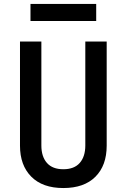

<svg xmlns="http://www.w3.org/2000/svg" viewBox="-20 -940 640 970"><path d="M300 10Q195 10 138 -47.5Q81 -105 81 -204V-730H189V-205Q189 -149 217 -117Q245 -85 300 -85Q355 -85 383 -117Q411 -149 411 -205V-730H519V-204Q519 -104 462 -47Q405 10 300 10ZM134 -834V-920H466V-834Z"/></svg>

Font: Tiny SemiBold
Style: Regular
Weight: 600
Designer: Philipp Nurullin, Konstantin Bulenkov
Foundry: JetBrains
Version: Version 2.251; ttfautohint (v1.8.4.7-5d5b)